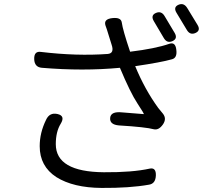

<svg xmlns="http://www.w3.org/2000/svg" viewBox="-20 -874 1040 943"><path d="M735 -771Q719 -799 746 -810.5Q773 -822 789 -794L838 -712Q854 -684 827 -672Q800 -660 784 -688ZM847 -811Q830 -839 856.5 -850.5Q883 -862 900 -834L950 -752Q967 -724 940 -712Q913 -700 897 -728ZM509 -609Q543 -612 528 -655Q514 -698 505 -729L498 -749Q488 -780 531 -785Q574 -790 578 -764Q583 -727 619 -620Q743 -635 812 -659Q842 -669 846 -629Q851 -590 825 -583Q773 -568 644 -549Q691 -435 757 -344L780 -316Q800 -291 780 -262.5Q760 -234 736 -239Q696 -250 564 -258Q518 -262 521 -295Q524 -328 580 -322Q682 -314 686 -313.5Q690 -313 655 -366Q620 -419 569 -541Q388 -524 186 -541Q149 -544 148 -584Q147 -624 181 -619Q357 -598 509 -609ZM206 -285Q223 -323 262.5 -314Q302 -305 278 -266Q254 -227 254 -166Q254 -30 490 -28Q630 -27 716 -46Q747 -52 745.5 -12Q744 28 712 33Q617 50 478.5 49Q340 48 257 -4Q175 -57 175 -156Q175 -222 206 -285Z"/></svg>

Font: Raw Maruko Gothic CJK TC
Style: Regular
Weight: 400
Version: Version 1.001